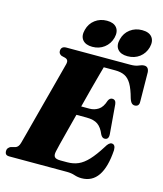

<svg xmlns="http://www.w3.org/2000/svg" viewBox="-143 -1010 949 1121"><g transform="rotate(15 331.5 -449.5)"><path d="M365.5 0H17.5Q1.5 0 -4.2 -7Q-10 -14 -10 -25.5Q-10 -36.5 -3.8 -44Q2.5 -51.5 10.5 -55L38 -62Q56 -68 63 -94Q67.5 -110 78 -149.8Q88.5 -189.5 102.5 -243Q116.5 -296.5 131.8 -354Q147 -411.5 161 -464Q175 -516.5 185 -555.2Q195 -594 199 -608.5Q204.5 -633 184.5 -640L159 -646.5Q142.5 -655 142.5 -670.5Q142.5 -700 174.5 -700H560.5Q592 -700 609.5 -708.2Q627 -716.5 641.5 -716.5Q667 -716.5 670.5 -685L672.5 -512.5Q675.5 -480.5 652 -477Q639.5 -475 630.2 -482.2Q621 -489.5 614 -511Q599.5 -564.5 582.5 -593.5Q565.5 -622.5 542 -634Q518.5 -645.5 484 -645.5H415Q411.5 -633.5 401 -595.2Q390.5 -557 376.2 -503.2Q362 -449.5 347 -390.5H397.5Q426 -390.5 450.2 -406Q474.5 -421.5 487.5 -463Q496 -481 511 -481Q532.5 -481 535.5 -455L550 -280.5Q553.5 -244.5 527.5 -244Q512 -243.5 502 -263.5Q486.5 -302 462.2 -319Q438 -336 393.5 -336H332.5Q318 -280 305 -230Q292 -180 283.2 -145Q274.5 -110 272.5 -99.5Q267 -75.5 275.5 -65Q284 -54.5 311.5 -54.5H352Q389 -54.5 418.8 -67.5Q448.5 -80.5 477.8 -111.8Q507 -143 541.5 -198Q558.5 -228 575 -228Q598 -228 598 -193.5Q584.5 14 456.5 14Q433.5 14 412.8 7Q392 0 365.5 0ZM319 -743.5Q278 -743.5 259.5 -766.2Q241 -789 251.5 -828Q261.5 -867 292 -890Q322.5 -913 363.5 -913Q404.5 -913 422.8 -890Q441 -867 431 -828Q420.5 -789.5 390.2 -766.5Q360 -743.5 319 -743.5ZM531.5 -743.5Q490.5 -743.5 471.8 -766.2Q453 -789 463.5 -828Q473.5 -867 504.2 -890Q535 -913 576 -913Q618 -913 636.2 -890Q654.5 -867 644.5 -828Q634 -789.5 603.8 -766.5Q573.5 -743.5 531.5 -743.5Z"/></g></svg>

Font: Fraunces 144pt Soft Black
Style: Italic
Weight: 900
Italic angle: -16°
Version: Version 1.000;[b76b70a41]